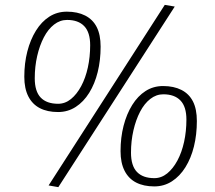

<svg xmlns="http://www.w3.org/2000/svg" viewBox="-20 -760 886 790"><path d="M80 -444Q80 -500 92.5 -548.5Q105 -597 128 -634Q151 -671 183 -691.5Q215 -712 255 -712Q299 -712 330.5 -696Q362 -680 378 -648.5Q394 -617 394 -568Q394 -512 382 -463.5Q370 -415 347 -378Q324 -341 291.5 -320Q259 -299 219 -299Q175 -299 144 -315Q113 -331 96.5 -363.5Q80 -396 80 -444ZM256 -678Q227 -678 202.5 -659Q178 -640 160.5 -606.5Q143 -573 133 -529.5Q123 -486 123 -438Q123 -384 147.5 -358.5Q172 -333 219 -333Q248 -333 272 -352.5Q296 -372 314 -405.5Q332 -439 341.5 -482.5Q351 -526 351 -574Q351 -627 326.5 -652.5Q302 -678 256 -678ZM220 10 180 3 658 -740 699 -733ZM476 -138Q476 -194 488.5 -242.5Q501 -291 524 -328Q547 -365 579 -385.5Q611 -406 651 -406Q695 -406 726.5 -390Q758 -374 774 -342.5Q790 -311 790 -262Q790 -206 778 -157.5Q766 -109 743 -72Q720 -35 687.5 -14Q655 7 615 7Q571 7 540 -9Q509 -25 492.5 -57.5Q476 -90 476 -138ZM652 -372Q623 -372 598.5 -353Q574 -334 556.5 -300.5Q539 -267 529 -223.5Q519 -180 519 -132Q519 -78 543.5 -52.5Q568 -27 615 -27Q644 -27 668 -46.5Q692 -66 710 -99.5Q728 -133 737.5 -176.5Q747 -220 747 -268Q747 -321 722.5 -346.5Q698 -372 652 -372Z"/></svg>

Font: Georama ExtraCondensed Thin Light
Style: Italic
Weight: 300
Italic angle: -9°
Version: Version 1.001